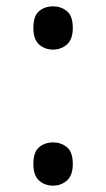

<svg xmlns="http://www.w3.org/2000/svg" viewBox="-20 -570 334 604"><path d="M147 -414Q172 -414 190.5 -430Q209 -446 209 -482Q209 -520 190.5 -535Q172 -550 147 -550Q121 -550 103 -535Q85 -520 85 -482Q85 -446 103 -430Q121 -414 147 -414ZM147 14Q172 14 190.5 -2Q209 -18 209 -54Q209 -92 190.5 -107Q172 -122 147 -122Q121 -122 103 -107Q85 -92 85 -54Q85 -18 103 -2Q121 14 147 14Z"/></svg>

Font: Noto Sans Devanagari
Style: Regular
Weight: 400
Designer: Jelle Bosma - Monotype Design Team
Foundry: Monotype Imaging Inc.
Version: Version 1.901